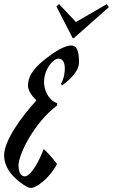

<svg xmlns="http://www.w3.org/2000/svg" viewBox="-48 -901 549 933"><path d="M230 -399C177 -420 166 -477 166 -502C166 -565 210 -616 236 -616C254 -616 267 -601 267 -569C267 -536 256 -504 248 -494L253 -486C253 -486 336 -540 336 -598C336 -664 320 -680 298 -680C264 -680 213 -646 181 -621C133 -584 88 -542 88 -485C88 -461 106 -436 129 -413C59 -337 -28 -219 -28 -146C-28 -68 45 -15 80 5C87 9 94 12 100 12C110 12 113 11 124 6C165 -14 208 -63 229 -104C229 -104 197 -148 165 -176H164C145 -125 104 -44 72 -44C65 -44 42 -48 42 -97C42 -152 120 -307 229 -388ZM311 -716 481 -866 471 -881 321 -794 239 -881 226 -870 305 -716Z"/></svg>

Font: Romanesco
Style: Regular
Weight: 400
Designer: Astigmatic (AOETI)
Foundry: Astigmatic (AOETI)
Version: Version 1.000